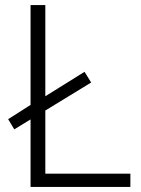

<svg xmlns="http://www.w3.org/2000/svg" viewBox="-20 -734 555 754"><path d="M100 0V-265L36 -226L12 -266L100 -322V-714H158V-356L312 -452L338 -410L158 -300V-52H492V0Z"/></svg>

Font: BC Sans Light
Style: Regular
Weight: 300
Designer: Monotype Design Team
Foundry: Monotype Imaging Inc.
Version: Version 2.000;GOOG;noto-source:20170915:90ef993387c0